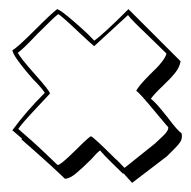

<svg xmlns="http://www.w3.org/2000/svg" viewBox="-20 -728 418 420"><path d="M378 -431Q378 -422 373 -415.5Q368 -409 362.5 -403.5Q357 -398 355 -396L345 -386L269 -328L250 -349L249 -348Q247 -350 226.5 -370Q206 -390 199 -399Q191 -393 180 -380Q160 -360 146 -348.5Q132 -337 122 -337Q89 -369 27 -423L28 -425L7 -443Q37 -484 78 -525Q71 -536 52 -555Q49 -558 37 -572.5Q25 -587 17 -598.5Q9 -610 7 -618Q17 -623 56 -662Q93 -699 105 -708Q113 -706 144.5 -678.5Q176 -651 186 -639Q205 -652 261 -708L375 -594Q373 -581 363 -568.5Q353 -556 335 -539Q318 -523 310 -512Q320 -505 346 -472Q370 -440 377 -437ZM348 -450Q344 -454 337.5 -462Q331 -470 324 -478Q282 -529 278 -529Q282 -539 308 -565Q342 -597 344 -611L301 -653Q268 -684 260 -695L186 -627Q184 -628 154 -656Q112 -696 107 -697L106 -696Q98 -690 63 -655Q26 -616 19 -613Q23 -603 56 -566Q89 -529 89 -524V-523L60 -492Q27 -457 20 -446Q55 -416 84 -388L106 -367Q113 -367 149 -403Q174 -428 179 -430Q186 -427 232 -381Q236 -378 242.5 -371Q249 -364 252 -361L254 -362L319 -414Q323 -418 335.5 -429.5Q348 -441 348 -448Z"/></svg>

Font: Londrina Shadow
Style: Regular
Weight: 400
Designer: Marcelo Magalhaes
Foundry: Marcelo Magalhães
Version: Version 1.002